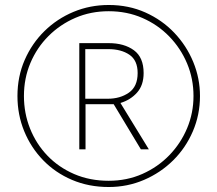

<svg xmlns="http://www.w3.org/2000/svg" viewBox="-20 -742 872 770"><path d="M416 8Q336 8 269 -20.5Q202 -49 153 -99.5Q104 -150 77 -216Q50 -282 50 -357Q50 -435 79 -501.5Q108 -568 158.5 -617.5Q209 -667 275 -694.5Q341 -722 416 -722Q496 -722 563 -692Q630 -662 679 -610.5Q728 -559 755 -493.5Q782 -428 782 -357Q782 -282 753.5 -215.5Q725 -149 674.5 -99Q624 -49 557.5 -20.5Q491 8 416 8ZM416 -17Q489 -17 551 -44.5Q613 -72 659 -119.5Q705 -167 730.5 -228Q756 -289 756 -357Q756 -426 730.5 -487Q705 -548 659 -595.5Q613 -643 551 -670Q489 -697 416 -697Q344 -697 282.5 -670.5Q221 -644 174.5 -597.5Q128 -551 102 -489.5Q76 -428 76 -357Q76 -288 100.5 -226.5Q125 -165 170 -118Q215 -71 277.5 -44Q340 -17 416 -17ZM298 -143V-569H416Q478 -569 517 -540.5Q556 -512 556 -449Q556 -400 529.5 -370.5Q503 -341 463 -329L577 -143H545L436 -324H323V-143ZM412 -346Q462 -346 497 -370.5Q532 -395 532 -449Q532 -500 499 -522.5Q466 -545 414 -545H322V-346Z"/></svg>

Font: Noto Sans Myanmar UI Thin
Style: Regular
Weight: 100
Designer: Monotype Design Team
Foundry: Monotype Imaging Inc.
Version: Version 2.103; ttfautohint (v1.8.4.7-5d5b)